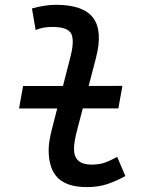

<svg xmlns="http://www.w3.org/2000/svg" viewBox="-20 -762 626 792"><path d="M58.6 -314.5 75.2 -407.2 484.9 -407.7 468.3 -314.9ZM338.4 9.8Q257.3 9.8 219 -27.6Q180.7 -64.9 180.7 -143.6Q180.7 -161.1 184.1 -182.6Q187.5 -204.1 194.8 -231.9L270.5 -527.3Q287.6 -593.8 274.2 -622.3Q260.7 -650.9 195.3 -650.9Q178.7 -650.9 161.4 -648.2Q144 -645.5 127 -638.2L111.8 -727.1Q136.2 -733.9 161.1 -738Q186 -742.2 210.9 -742.2Q324.2 -742.2 364.5 -688Q404.8 -633.8 375.5 -521.5L299.8 -231.9Q292 -203.1 288.6 -182.6Q285.2 -162.1 285.2 -147.9Q285.2 -83 357.4 -83Q387.2 -83 409.7 -90.3Q432.1 -97.7 463.4 -114.7L497.1 -36.1Q462.9 -16.6 425 -3.4Q387.2 9.8 338.4 9.8Z"/></svg>

Font: Cascadia Mono NF
Style: Italic
Weight: 400
Italic angle: -10°
Monospace: yes
Designer: Aaron Bell
Foundry: Saja Typeworks
Version: Version 2404.023